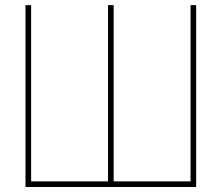

<svg xmlns="http://www.w3.org/2000/svg" viewBox="-20 -748 887 768"><path d="M104.5 -727.5V-22.5H412.1V-727.5H434.6V-22.5H742.2V-727.5H764.6V0H82V-727.5Z"/></svg>

Font: Intratopia Thin
Style: Regular
Weight: 100
Designer: Rasmus Andersson
Foundry: rsms
Version: Version 3.000;Glyphs 3.2.3 (3260)